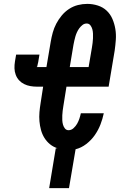

<svg xmlns="http://www.w3.org/2000/svg" viewBox="-20 -763 640 988"><path d="M233 205 267 0H276Q254 -7 237 -21Q220 -35 208.5 -53.5Q197 -72 191 -94Q185 -116 183 -139Q181 -162 183 -185.5Q185 -209 189 -233L202 -317H171Q153 -317 136 -320Q119 -323 104 -330.5Q89 -338 78 -350Q67 -362 61 -378Q55 -394 54.5 -411.5Q54 -429 57 -447L63 -482H183L177 -446Q177 -446 177 -446Q177 -446 177 -446V-445Q176 -440 174.5 -434.5Q173 -429 172 -423Q172 -423 172 -422.5Q172 -422 172 -422Q172 -422 172 -421.5Q172 -421 172 -421Q172 -420 171 -420Q170 -420 169 -419Q169 -418 169.5 -418Q170 -418 171 -418H219L241 -548Q245 -572 251.5 -595.5Q258 -619 269.5 -641Q281 -663 297.5 -683Q314 -703 335.5 -717Q357 -731 381 -737Q405 -743 429 -743Q457 -743 483.5 -734.5Q510 -726 529 -708Q548 -690 558.5 -665.5Q569 -641 573.5 -614Q578 -587 576 -558.5Q574 -530 570 -502L539 -317H322L306 -217Q304 -205 302.5 -193Q301 -181 300.5 -169Q300 -157 300.5 -145Q301 -133 304 -122Q307 -111 314 -102Q321 -93 333 -93Q347 -93 358.5 -103.5Q370 -114 377 -126.5Q384 -139 388.5 -152.5Q393 -166 396 -180H514Q508 -151 497 -122.5Q486 -94 468 -68Q450 -42 424 -22Q398 -2 369 5L335 205ZM436 -418 453 -518Q455 -530 456.5 -542Q458 -554 458.5 -566Q459 -578 458.5 -590Q458 -602 455 -613Q452 -624 445 -633Q438 -642 426 -642Q414 -642 404.5 -634.5Q395 -627 388 -617.5Q381 -608 376 -597Q371 -586 368 -575.5Q365 -565 362.5 -554Q360 -543 358 -532L339 -418Z"/></svg>

Font: Iosevka Curly Slab ExObl
Style: Bold
Weight: 700
Width: 7
Italic angle: -9°
Monospace: yes
Designer: Belleve Invis
Foundry: Belleve Invis
Version: Version 11.0.0; ttfautohint (v1.8.3)